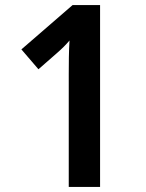

<svg xmlns="http://www.w3.org/2000/svg" viewBox="-20 -734 572 754"><path d="M373 0H250V-443Q250 -475 250.5 -509Q251 -543 253 -575Q242 -562 230.5 -550.5Q219 -539 203 -525L131 -462L64 -540L265 -714H373Z"/></svg>

Font: Noto Sans Lao UI SemCond SemBd
Style: Regular
Weight: 600
Width: 4
Designer: Monotype Design Team
Foundry: Monotype Imaging Inc.
Version: Version 2.000; ttfautohint (v1.8.4.7-5d5b)